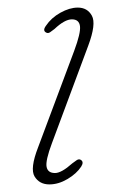

<svg xmlns="http://www.w3.org/2000/svg" viewBox="-20 -479 324 506"><path d="M125 -23Q142 -23 170.5 -48.5Q176.5 -53 182 -56.8Q187.5 -60.5 192.5 -58Q202 -52.5 194 -40Q182 -21.5 158 -7.2Q134 7 110 7Q84 7 71.2 -13.8Q58.5 -34.5 80.5 -91L175.5 -345Q193 -392 190.8 -410Q188.5 -428 169.5 -428Q150.5 -428 123.5 -402.5Q117.5 -398 112.2 -394.2Q107 -390.5 102 -393Q91.5 -398 101 -411Q115 -432 139.2 -445.5Q163.5 -459 185 -459Q210.5 -459 222.2 -437.5Q234 -416 212.5 -358.5L117 -102Q99.5 -55.5 102.8 -39.2Q106 -23 125 -23Z"/></svg>

Font: Fraunces 9pt S050 Thin
Style: Italic
Weight: 100
Italic angle: -16°
Version: Version 1.000; ttfautohint (v1.8.3)